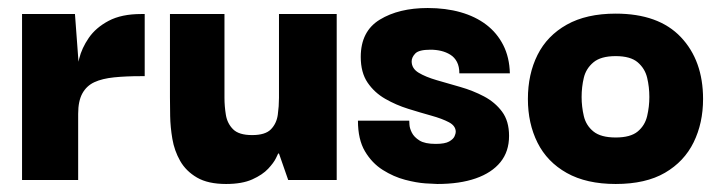

<svg xmlns="http://www.w3.org/2000/svg" viewBox="-20 -449 1804 479"><path d="M35 0V-414H167L176 -293L175 -203V0ZM175 -165 172 -258Q171 -276 177.5 -302.5Q184 -329 201.5 -354.5Q219 -380 251 -397Q283 -414 332 -414H341V-259H331Q294 -259 264.5 -256Q235 -253 215.5 -244Q196 -235 185.5 -216Q175 -197 175 -165Z M544 10Q499 10 471.5 -6Q444 -22 429.5 -47.5Q415 -73 410 -102.5Q405 -132 404.5 -159.5Q404 -187 404 -206V-414H540V-205Q540 -184 543.5 -162.5Q547 -141 561.5 -126.5Q576 -112 609 -112Q642 -112 656 -126.5Q670 -141 673 -162.5Q676 -184 676 -205V-414H820V0H699L676 -66H674Q674 -66 668.5 -54.5Q663 -43 649 -28Q635 -13 609.5 -1.5Q584 10 544 10Z M1071 10Q1064 10 1041.5 8.5Q1019 7 990.5 -0.5Q962 -8 935 -25Q908 -42 890.5 -71.5Q873 -101 873 -148H1001Q1001 -147 1001.5 -138Q1002 -129 1007.5 -118Q1013 -107 1026.5 -98.5Q1040 -90 1067 -90Q1090 -90 1100.5 -96Q1111 -102 1114 -109Q1117 -116 1117 -120Q1117 -135 1100 -144Q1083 -153 1056 -160.5Q1029 -168 998.5 -177.5Q968 -187 941 -202.5Q914 -218 897 -243Q880 -268 880 -307Q880 -371 927.5 -400Q975 -429 1047 -429Q1092 -429 1129 -418.5Q1166 -408 1193 -387.5Q1220 -367 1235.5 -336.5Q1251 -306 1252 -266H1126Q1126 -283 1120 -294.5Q1114 -306 1103.5 -312.5Q1093 -319 1080.5 -322Q1068 -325 1054 -325Q1025 -325 1016 -315.5Q1007 -306 1007 -296Q1007 -278 1024.5 -267.5Q1042 -257 1069.5 -249Q1097 -241 1128.5 -232Q1160 -223 1187.5 -208.5Q1215 -194 1232.5 -170.5Q1250 -147 1250 -110Q1250 -71 1228.5 -44.5Q1207 -18 1167 -4Q1127 10 1071 10Z M1516 10Q1443 10 1394 -17.5Q1345 -45 1321 -93Q1297 -141 1297 -202Q1297 -264 1321 -312Q1345 -360 1394 -387.5Q1443 -415 1516 -415Q1623 -415 1678.5 -356.5Q1734 -298 1734 -202Q1734 -142 1710.5 -94Q1687 -46 1639 -18Q1591 10 1516 10ZM1516 -106Q1553 -106 1571 -121Q1589 -136 1594.5 -159.5Q1600 -183 1600 -207Q1600 -232 1594.5 -255Q1589 -278 1571 -293.5Q1553 -309 1516 -309Q1479 -309 1460.5 -293.5Q1442 -278 1436.5 -255Q1431 -232 1431 -207Q1431 -183 1436.5 -159.5Q1442 -136 1460.5 -121Q1479 -106 1516 -106Z"/></svg>

Font: Darker Grotesque Light Black
Style: Regular
Weight: 900
Version: Version 1.000;gftools[0.9.28]